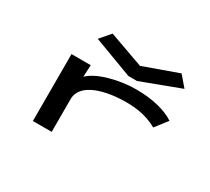

<svg xmlns="http://www.w3.org/2000/svg" viewBox="-135 -927 1269 1158"><g transform="rotate(30 500.0 -347.5)"><path d="M350 -696 288 -624 560 -522H620L892 -624L830 -696L590 -610ZM197 1H328V-227C328 -342 494 -379 628 -379C708 -379 777 -366 845 -328L910 -412C852 -451 758 -476 645 -476C522 -476 383 -439 327 -382L331 -465H197Z"/></g></svg>

Font: Inconsolata UltraExpanded
Style: Bold
Weight: 700
Width: 9
Monospace: yes
Designer: Raph Levien, Cyreal, Brenton Simpson
Foundry: Raph Levien, Cyreal, Google
Version: Version 3.100